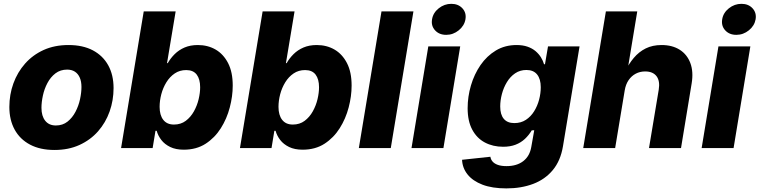

<svg xmlns="http://www.w3.org/2000/svg" viewBox="-20 -788 4043 1022"><path d="M270 10.3Q193.8 10.3 140.1 -18.1Q86.4 -46.4 58.1 -97.9Q29.8 -149.4 29.8 -218.3Q29.8 -284.7 51.3 -344Q72.8 -403.3 113.5 -449.5Q154.3 -495.6 212.4 -522Q270.5 -548.3 344.7 -548.3Q420.9 -548.3 474.4 -520Q527.8 -491.7 556.2 -440.2Q584.5 -388.7 584.5 -319.3Q584.5 -253.9 563.5 -194.6Q542.5 -135.3 502 -89.1Q461.4 -43 403.1 -16.4Q344.7 10.3 270 10.3ZM277.3 -120.1Q313.5 -120.1 339.4 -140.6Q365.2 -161.1 381.8 -192.9Q398.4 -224.6 406 -260Q413.6 -295.4 413.6 -325.2Q413.6 -354.5 404.5 -375Q395.5 -395.5 378.7 -406.5Q361.8 -417.5 337.4 -417.5Q301.3 -417.5 275.1 -397.5Q249 -377.4 232.4 -345.9Q215.8 -314.5 208.3 -279.3Q200.7 -244.1 200.7 -213.9Q200.7 -170.4 220.7 -145.3Q240.7 -120.1 277.3 -120.1Z M958 8.8Q915.5 8.8 886 -5.6Q856.4 -20 838.9 -42.7Q821.3 -65.4 814 -91.8H807.6L792.5 0H624.5L745.1 -727.5H915L869.1 -452.1H873Q887.7 -478 909.9 -500Q932.1 -522 962.6 -535.2Q993.2 -548.3 1033.2 -548.3Q1085.9 -548.3 1127.7 -524.2Q1169.4 -500 1194.1 -452.1Q1218.8 -404.3 1218.8 -332.5Q1218.8 -275.9 1203.1 -216.1Q1187.5 -156.2 1155.5 -105.5Q1123.5 -54.7 1074.5 -22.9Q1025.4 8.8 958 8.8ZM905.8 -125Q942.4 -125 968.8 -144.8Q995.1 -164.6 1012.2 -195.3Q1029.3 -226.1 1037.4 -260.3Q1045.4 -294.4 1045.4 -323.7Q1045.4 -366.7 1027.1 -390.9Q1008.8 -415 971.2 -415Q936.5 -415 910.2 -397.2Q883.8 -379.4 865.7 -350.1Q847.7 -320.8 838.6 -286.4Q829.6 -252 829.6 -219.2Q829.6 -175.3 849.1 -150.1Q868.7 -125 905.8 -125Z M1590.8 8.8Q1548.3 8.8 1518.8 -5.6Q1489.3 -20 1471.7 -42.7Q1454.1 -65.4 1446.8 -91.8H1440.4L1425.3 0H1257.3L1377.9 -727.5H1547.9L1502 -452.1H1505.9Q1520.5 -478 1542.7 -500Q1564.9 -522 1595.5 -535.2Q1626 -548.3 1666 -548.3Q1718.8 -548.3 1760.5 -524.2Q1802.2 -500 1826.9 -452.1Q1851.6 -404.3 1851.6 -332.5Q1851.6 -275.9 1835.9 -216.1Q1820.3 -156.2 1788.3 -105.5Q1756.3 -54.7 1707.3 -22.9Q1658.2 8.8 1590.8 8.8ZM1538.6 -125Q1575.2 -125 1601.6 -144.8Q1627.9 -164.6 1645 -195.3Q1662.1 -226.1 1670.2 -260.3Q1678.2 -294.4 1678.2 -323.7Q1678.2 -366.7 1659.9 -390.9Q1641.6 -415 1604 -415Q1569.3 -415 1543 -397.2Q1516.6 -379.4 1498.5 -350.1Q1480.5 -320.8 1471.4 -286.4Q1462.4 -252 1462.4 -219.2Q1462.4 -175.3 1481.9 -150.1Q1501.5 -125 1538.6 -125Z M2180.7 -727.5 2060.1 0H1890.1L2010.7 -727.5Z M2170.4 0 2259.8 -541H2429.7L2340.3 0ZM2355 -602.5Q2317.9 -602.5 2295.9 -626.5Q2273.9 -650.4 2279.8 -685.1Q2285.2 -719.7 2315.2 -743.7Q2345.2 -767.6 2382.3 -767.6Q2419.4 -767.6 2441.4 -743.7Q2463.4 -719.7 2457.5 -685.1Q2451.7 -650.9 2421.9 -626.7Q2392.1 -602.5 2355 -602.5Z M2675.3 214.8Q2600.1 214.8 2548.3 195.1Q2496.6 175.3 2469 140.9Q2441.4 106.4 2439.5 62.5L2590.3 46.4Q2592.3 61 2602.3 72.3Q2612.3 83.5 2630.4 89.8Q2648.4 96.2 2676.3 96.2Q2731 96.2 2765.4 69.6Q2799.8 43 2808.1 -6.3L2823.7 -94.7L2810.5 -94.2Q2795.4 -68.8 2774.2 -48.8Q2752.9 -28.8 2724.4 -17.8Q2695.8 -6.8 2658.2 -6.8Q2604 -6.8 2561 -29.5Q2518.1 -52.2 2493.7 -97.9Q2469.2 -143.6 2469.2 -211.9Q2469.2 -273.4 2486.8 -333.3Q2504.4 -393.1 2537.8 -441.7Q2571.3 -490.2 2619.6 -519.3Q2668 -548.3 2729.5 -548.3Q2762.7 -548.3 2787.8 -539.6Q2813 -530.8 2830.6 -515.9Q2848.1 -501 2859.4 -482.9Q2870.6 -464.8 2876 -445.8L2880.9 -446.3L2897 -541H3064.9L2976.6 -9.3Q2963.9 67.4 2922.6 117.2Q2881.3 167 2817.9 190.9Q2754.4 214.8 2675.3 214.8ZM2717.8 -132.8Q2752.9 -132.8 2779.3 -150.1Q2805.7 -167.5 2823.2 -195.8Q2840.8 -224.1 2849.6 -257.6Q2858.4 -291 2858.4 -323.7Q2858.4 -367.2 2839.1 -391.4Q2819.8 -415.5 2782.2 -415.5Q2748 -415.5 2721.9 -397.7Q2695.8 -379.9 2678.2 -350.8Q2660.6 -321.8 2651.6 -287.6Q2642.6 -253.4 2642.6 -221.2Q2642.6 -178.2 2661.6 -155.5Q2680.7 -132.8 2717.8 -132.8Z M3305.2 -306.2 3254.4 0H3084.5L3205.1 -727.5H3372.1L3318.4 -402.8H3304.7Q3326.2 -447.3 3353.5 -479.7Q3380.9 -512.2 3417.2 -530.3Q3453.6 -548.3 3501.5 -548.3Q3558.6 -548.3 3598.1 -523.2Q3637.7 -498 3654.8 -451.9Q3671.9 -405.8 3661.6 -343.8L3605 0H3434.6L3486.3 -310.1Q3494.1 -356.4 3474.9 -382.1Q3455.6 -407.7 3414.1 -407.7Q3386.7 -407.7 3364 -395.8Q3341.3 -383.8 3325.9 -361.3Q3310.5 -338.9 3305.2 -306.2Z M3714.8 0 3804.2 -541H3974.1L3884.8 0ZM3899.4 -602.5Q3862.3 -602.5 3840.3 -626.5Q3818.4 -650.4 3824.2 -685.1Q3829.6 -719.7 3859.6 -743.7Q3889.6 -767.6 3926.8 -767.6Q3963.9 -767.6 3985.8 -743.7Q4007.8 -719.7 4002 -685.1Q3996.1 -650.9 3966.3 -626.7Q3936.5 -602.5 3899.4 -602.5Z"/></svg>

Font: Inter 17pt ExtraBold
Style: Italic
Weight: 800
Italic angle: -9.3988°
Version: Version 4.001;git-66647c0bb